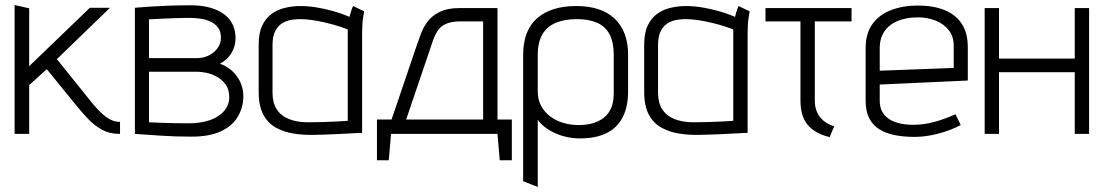

<svg xmlns="http://www.w3.org/2000/svg" viewBox="-20 -532 4385 763"><path d="M350 -118 206 -297 417 -501H337L96 -269V-499L38 -512V0H96V-194L166 -257L284 -112Q305 -86 329.5 -60Q354 -34 384.5 -17Q415 0 454 0H457V-48H452Q438 -48 421.5 -55.5Q405 -63 387 -79Q369 -95 350 -118Z M854 -279Q882 -293 899 -320Q916 -347 916 -380Q916 -409 905.5 -432.5Q895 -456 873 -473.5Q851 -491 817 -501Q783 -511 737 -511Q692 -511 652 -509.5Q612 -508 581.5 -506Q551 -504 533.5 -502.5Q516 -501 516 -501V0Q516 0 529.5 1Q543 2 566 3.5Q589 5 617.5 7Q646 9 678 10Q710 11 741 11Q813 11 858.5 -10.5Q904 -32 925.5 -69Q947 -106 947 -149Q947 -193 922 -228Q897 -263 854 -279ZM731 -461Q753 -461 775.5 -458Q798 -455 817 -446Q836 -437 847 -421.5Q858 -406 858 -382Q858 -359 844.5 -340.5Q831 -322 809.5 -311.5Q788 -301 763 -301H572V-455Q572 -455 588.5 -456Q605 -457 630 -458Q655 -459 682 -460Q709 -461 731 -461ZM730 -42Q702 -42 674 -42.5Q646 -43 623 -44Q600 -45 586 -45.5Q572 -46 572 -46V-247H762Q779 -247 801 -242.5Q823 -238 843.5 -226Q864 -214 877.5 -195Q891 -176 891 -146Q891 -115 870.5 -91Q850 -67 814 -54.5Q778 -42 730 -42Z M1427 -487 1383 -508Q1377 -495 1373 -480Q1369 -465 1369 -465Q1339 -478 1305.5 -487.5Q1272 -497 1238.5 -502.5Q1205 -508 1175 -508Q1143 -508 1113 -501Q1083 -494 1059.5 -477Q1036 -460 1022 -430.5Q1008 -401 1008 -355V-167Q1008 -111 1026.5 -76.5Q1045 -42 1077 -24.5Q1109 -7 1148 -1Q1187 5 1227 4Q1242 4 1266 3Q1290 2 1316.5 1Q1343 0 1366.5 -1.5Q1390 -3 1405 -3.5Q1420 -4 1419 -4V-400Q1419 -437 1423 -462Q1427 -487 1427 -487ZM1063 -163V-352Q1063 -390 1075 -411Q1087 -432 1104.5 -441.5Q1122 -451 1140.5 -453.5Q1159 -456 1172 -456Q1189 -456 1210.5 -453.5Q1232 -451 1256 -446Q1280 -441 1307 -433.5Q1334 -426 1362 -415V-52Q1362 -52 1349 -51Q1336 -50 1313.5 -49Q1291 -48 1263 -47Q1235 -46 1205 -46Q1160 -46 1128 -59Q1096 -72 1079.5 -98Q1063 -124 1063 -163Z M1957 -57V-500H1807Q1758 -500 1727 -484.5Q1696 -469 1679 -446Q1662 -423 1653 -398.5Q1644 -374 1638 -357L1536 -57H1478V105H1525L1534 0H1957L1966 105H2014V-57ZM1594 -57 1702 -375Q1708 -391 1716 -404.5Q1724 -418 1736 -427.5Q1748 -437 1766.5 -442Q1785 -447 1810 -447H1900V-57Z M2476 -169V-314Q2476 -407 2423 -457.5Q2370 -508 2270 -508Q2170 -508 2114.5 -459.5Q2059 -411 2059 -314V188L2117 211V-56Q2127 -41 2144.5 -27.5Q2162 -14 2184.5 -3.5Q2207 7 2233 12.5Q2259 18 2285 18Q2348 18 2390.5 -3Q2433 -24 2454.5 -66Q2476 -108 2476 -169ZM2419 -314V-161Q2419 -118 2402.5 -90.5Q2386 -63 2354.5 -49Q2323 -35 2280 -35Q2248 -35 2219 -43.5Q2190 -52 2167 -69Q2144 -86 2130.5 -111Q2117 -136 2117 -168V-314Q2117 -364 2135.5 -395.5Q2154 -427 2189 -441.5Q2224 -456 2273 -456Q2320 -456 2353 -441.5Q2386 -427 2402.5 -395.5Q2419 -364 2419 -314Z M2959 -487 2915 -508Q2909 -495 2905 -480Q2901 -465 2901 -465Q2871 -478 2837.5 -487.5Q2804 -497 2770.5 -502.5Q2737 -508 2707 -508Q2675 -508 2645 -501Q2615 -494 2591.5 -477Q2568 -460 2554 -430.5Q2540 -401 2540 -355V-167Q2540 -111 2558.5 -76.5Q2577 -42 2609 -24.5Q2641 -7 2680 -1Q2719 5 2759 4Q2774 4 2798 3Q2822 2 2848.5 1Q2875 0 2898.5 -1.5Q2922 -3 2937 -3.5Q2952 -4 2951 -4V-400Q2951 -437 2955 -462Q2959 -487 2959 -487ZM2595 -163V-352Q2595 -390 2607 -411Q2619 -432 2636.5 -441.5Q2654 -451 2672.5 -453.5Q2691 -456 2704 -456Q2721 -456 2742.5 -453.5Q2764 -451 2788 -446Q2812 -441 2839 -433.5Q2866 -426 2894 -415V-52Q2894 -52 2881 -51Q2868 -50 2845.5 -49Q2823 -48 2795 -47Q2767 -46 2737 -46Q2692 -46 2660 -59Q2628 -72 2611.5 -98Q2595 -124 2595 -163Z M3218 -133V-447H3364V-500H3022V-447H3161V-133Q3161 -103 3167.5 -79.5Q3174 -56 3187.5 -38.5Q3201 -21 3223 -8Q3245 5 3277 13L3295 -30Q3270 -38 3253 -52Q3236 -66 3227 -86Q3218 -106 3218 -133Z M3476 -132V-196L3826 -212V-344Q3826 -401 3802 -437.5Q3778 -474 3733.5 -492Q3689 -510 3628 -510Q3569 -510 3521.5 -492Q3474 -474 3447 -436.5Q3420 -399 3420 -341V-132Q3420 -90 3434 -62.5Q3448 -35 3474 -18.5Q3500 -2 3536 5Q3572 12 3615 12Q3658 12 3707 -0.5Q3756 -13 3798 -35L3777 -78Q3735 -59 3693 -47.5Q3651 -36 3609 -36Q3582 -36 3558 -41Q3534 -46 3515.5 -57.5Q3497 -69 3486.5 -87Q3476 -105 3476 -132ZM3770 -351V-262L3476 -251V-340Q3476 -381 3495.5 -408.5Q3515 -436 3549 -449.5Q3583 -463 3627 -463Q3666 -463 3698.5 -450Q3731 -437 3750.5 -412Q3770 -387 3770 -351Z M4251 -299H3950V-500H3893V0H3950V-245H4251V0H4308V-500H4251Z"/></svg>

Font: AdventPro_ExpandedRegular
Style: ExpandedRegular
Weight: 400
Width: 7
Designer: VivaRado, Andreas Kalpakidis
Foundry: VivaRado, Andreas Kalpakidis
Version: Version 3.000